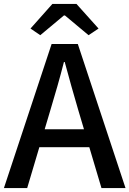

<svg xmlns="http://www.w3.org/2000/svg" viewBox="-20 -962 662 982"><path d="M0 0 244 -737H378L622 0H499L380 -400Q362 -460 345 -521.5Q328 -583 311 -645H307Q291 -582 273.5 -521Q256 -460 238 -400L119 0ZM138 -209V-301H482V-209ZM186 -782 136 -816 248 -942H371L484 -816L433 -782L312 -883H307Z"/></svg>

Font: Noto Sans KR Medium
Style: Regular
Weight: 500
Designer: Ryoko NISHIZUKA  (kana, bopomofo & ideographs); Paul D. Hunt (Latin, Greek & Cyrillic); Sandoll Communications , Soo-you
Foundry: Adobe
Version: Version 2.004-H2;hotconv 1.0.118;makeotfexe 2.5.65603